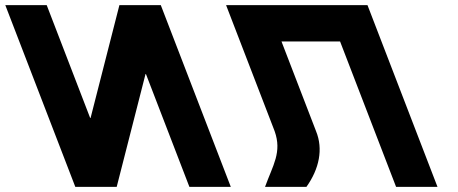

<svg xmlns="http://www.w3.org/2000/svg" viewBox="-216 -722 1766 741"><path d="M347.3 -436.1H345.6L234.4 -0.9H74.6L-195.5 -702.1H-35.7L131.9 -266.9H133.6L244.8 -702.1H404.6L674.7 -0.9H514.9Z M1003.7 -215.9 870.4 -561.9H1096.5L1312.6 -0.9H1472.4L1202.3 -702.1H1042.5H816.4H656.6L843.9 -215.9C872.8 -134.3 837.4 -85 806.9 -0.9H966.7C1016.3 -70.6 1031.9 -147.1 1003.7 -215.9Z"/></svg>

Font: Hussar
Style: BdOpOblFour
Weight: 700
Foundry: Cannot Into Space Fonts
Version: Version 2.00